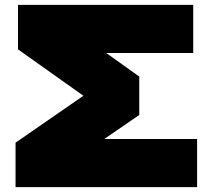

<svg xmlns="http://www.w3.org/2000/svg" viewBox="-20 -770 866 790"><path d="M44 0V-183L381 -416V-335L54 -567V-750H775V-552H152L239 -679L553 -455V-297L288 -115L171 -198H791V0Z"/></svg>

Font: Unbounded Black
Style: Regular
Weight: 900
Designer: Luke Prowse, Jean-Baptiste Morizot, Fátima Lázaro, Florian Runge
Foundry: NaN
Version: Version 1.701;gftools[0.9.28.dev5+ged2979d]